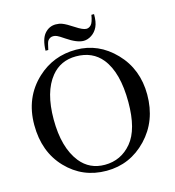

<svg xmlns="http://www.w3.org/2000/svg" viewBox="-123 -945 968 1064"><g transform="rotate(-15 361.0 -413.5)"><path d="M365.7 -677.2Q494.6 -677.2 589.1 -579.3Q683.6 -481.4 683.6 -335Q683.6 -184.1 588.4 -84.5Q493.2 15.1 357.9 15.1Q221.2 15.1 128.2 -82Q35.2 -179.2 35.2 -333.5Q35.2 -491.2 142.6 -590.8Q235.8 -677.2 365.7 -677.2ZM356.4 -641.6Q267.6 -641.6 213.9 -575.7Q147 -493.7 147 -335.4Q147 -173.3 216.3 -85.9Q269.5 -19.5 356.9 -19.5Q450.2 -19.5 511 -92.3Q571.8 -165 571.8 -321.8Q571.8 -491.7 504.9 -575.2Q451.2 -641.6 356.4 -641.6ZM217.8 -715.3H202.1Q204.1 -782.2 230 -812Q255.9 -841.8 293.9 -841.8Q314 -841.8 330.6 -835.4Q352.5 -827.1 392.8 -800.5Q433.1 -773.9 452.6 -773.9Q468.3 -773.9 480.2 -787.1Q492.2 -800.3 499 -841.8H514.2Q514.6 -796.4 502.2 -769.8Q489.7 -743.2 467 -728.3Q444.3 -713.4 421.4 -713.4Q382.8 -713.4 325.7 -752.4Q294.9 -773.4 284.2 -777.8Q273.4 -782.2 263.2 -782.2Q243.2 -782.2 231.4 -764.6Q226.1 -756.3 217.8 -715.3Z"/></g></svg>

Font: Jameel Khushkhat-L
Style: Regular
Weight: 400
Version: Version 3.5